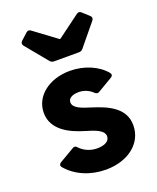

<svg xmlns="http://www.w3.org/2000/svg" viewBox="-138 -812 738 905"><g transform="rotate(-20 230.5 -359.5)"><path d="M69.3 -670.9 160.2 -560.5C165 -554.7 171.9 -551.8 179.7 -551.8H304.7C312.5 -551.8 319.3 -554.7 324.2 -560.5L415 -670.9C420.9 -678.7 420.9 -686.5 414.1 -693.4L379.9 -724.6C373 -730.5 365.2 -731.4 357.4 -725.6L244.1 -641.6H240.2L127 -725.6C119.1 -731.4 111.3 -730.5 104.5 -724.6L70.3 -693.4C63.5 -686.5 63.5 -678.7 69.3 -670.9ZM236.3 11.7C345.7 11.7 427.7 -49.8 427.7 -141.6C427.7 -231.4 342.8 -264.6 271.5 -287.1C224.6 -301.8 186.5 -314.5 185.5 -342.8C184.6 -364.3 207 -376 238.3 -376C263.7 -376 289.1 -366.2 307.6 -347.7C314.5 -340.8 322.3 -338.9 330.1 -343.8L404.3 -387.7C414.1 -393.6 416 -401.4 409.2 -410.2C372.1 -455.1 305.7 -484.4 233.4 -484.4C130.9 -484.4 50.8 -424.8 50.8 -339.8C50.8 -252.9 134.8 -213.9 204.1 -193.4C242.2 -181.6 293.9 -168 293.9 -134.8C293.9 -110.4 268.6 -96.7 231.4 -96.7C196.3 -96.7 165 -111.3 144.5 -133.8C137.7 -141.6 130.9 -142.6 123 -137.7L47.9 -93.8C39.1 -87.9 36.1 -80.1 43 -71.3C88.9 -16.6 161.1 11.7 236.3 11.7Z"/></g></svg>

Font: Ed Sans Neue
Style: Bold
Weight: 700
Designer: Stephen Hutchings
Version: Version 1.004;PS 001.004;hotconv 1.0.88;makeotf.lib2.5.64775